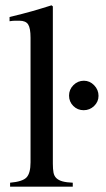

<svg xmlns="http://www.w3.org/2000/svg" viewBox="-20 -703 400 723"><path d="M351 -342Q351 -320 334.5 -304Q318 -288 295 -288Q272 -288 256 -304Q240 -320 240 -343Q240 -366 256.5 -382.5Q273 -399 296 -399Q318 -399 334.5 -382Q351 -365 351 -342ZM18 0V-15Q65 -19 80 -35Q95 -51 95 -92V-561Q95 -597 86 -611Q77 -625 53 -625Q47 -625 37.5 -625Q28 -625 16 -623V-639Q42 -645 62.5 -650.5Q83 -656 101.5 -661Q120 -666 137 -671.5Q154 -677 174 -683L179 -679V-87Q179 -66 181.5 -53Q184 -40 192.5 -32Q201 -24 215.5 -20Q230 -16 254 -15V0Z"/></svg>

Font: STIXGeneralUnicodeRegular
Style: Regular
Weight: 400
Designer: MicroPress Inc., with final additions and corrections provided by Coen Hoffman, Elsevier (retired)
Version: Version 1.1.0